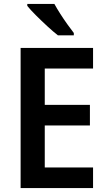

<svg xmlns="http://www.w3.org/2000/svg" viewBox="-20 -958 549 978"><path d="M454 0H85V-714H454V-609H208V-424H438V-319H208V-105H454ZM257 -938Q269 -916 286.5 -888.5Q304 -861 323 -834.5Q342 -808 356 -790V-778H275Q253 -795 222 -823.5Q191 -852 162.5 -880.5Q134 -909 119 -928V-938Z"/></svg>

Font: Noto Sans Gurmukhi UI SemiCondensed SemiBold
Style: Regular
Weight: 600
Width: 4
Designer: Jelle Bosma - Monotype Design Team
Foundry: Monotype Imaging Inc.
Version: Version 2.004; ttfautohint (v1.8.4.7-5d5b)